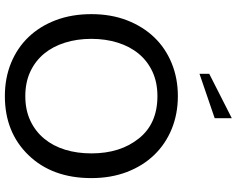

<svg xmlns="http://www.w3.org/2000/svg" viewBox="-114 -868 995 808"><g transform="rotate(90 384.0 -463.5)"><path d="M632 -85Q536 14 384 14Q308 14 244.5 -12Q181 -38 135.5 -85.5Q90 -133 64.5 -200Q39 -267 39 -350Q39 -433 65 -500Q91 -567 136.5 -614.5Q182 -662 245.5 -688Q309 -714 384 -714Q459 -714 522.5 -688Q586 -662 632 -614Q678 -566 703.5 -499Q729 -432 729 -350Q729 -185 632 -85ZM562 -550Q500 -628 384 -628Q326 -628 281 -607Q236 -586 205.5 -549Q175 -512 159 -461Q143 -410 143 -350Q143 -290 159 -239Q175 -188 205.5 -151Q236 -114 281 -93Q326 -72 384 -72Q442 -72 487 -93Q532 -114 563 -151.5Q594 -189 609.5 -239.5Q625 -290 625 -350Q625 -472 562 -550ZM477 -869 290 -805V-846L477 -941Z"/></g></svg>

Font: Cabin
Style: Regular
Weight: 400
Designer: Pablo Impallari
Foundry: Pablo Impallari
Version: Version 1.007